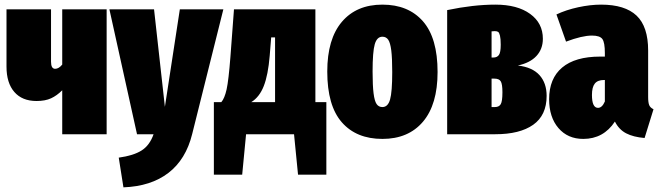

<svg xmlns="http://www.w3.org/2000/svg" viewBox="-20 -574 2821 821"><path d="M246.1 -534.2H436V0H246.1V-188Q223.1 -165 198.2 -153.6Q173.3 -142.1 136.2 -142.1Q74.7 -142.1 41.3 -180.7Q7.8 -219.2 7.8 -289.1V-534.2H198.2V-310.1Q198.2 -279.8 215.8 -279.8Q231.4 -279.8 246.1 -297.9Z M935.1 -534.2 801.8 -1Q774.9 107.9 700.2 165.3Q625.5 222.7 507.8 227.1L487.8 100.1Q551.3 91.3 585.7 69.3Q620.1 47.4 636.7 0H565.9L447.8 -534.2H638.7L685.1 -117.2L749 -534.2Z M1328.6 -137.2H1375.5V172.9H1254.4L1237.3 0H1032.2L1015.6 172.9H894.5V-137.2H926.3Q940.4 -153.3 949 -191.9Q957.5 -230.5 965.3 -331.1L980.5 -534.2H1328.6ZM1156.2 -137.2V-414.1H1139.6L1133.3 -335.9Q1126.5 -253.4 1107.9 -206.1Q1089.4 -158.7 1054.2 -137.2Z M1851.1 -266.1Q1851.1 -127 1788.6 -53.5Q1726.1 20 1615.2 20Q1503.9 20 1441.7 -51Q1379.4 -122.1 1379.4 -268.1Q1379.4 -407.2 1441.9 -480.7Q1504.4 -554.2 1615.2 -554.2Q1726.1 -554.2 1788.6 -482.9Q1851.1 -411.6 1851.1 -266.1ZM1615.2 -417Q1591.8 -417 1582.5 -384.8Q1573.2 -352.5 1573.2 -268.1Q1573.2 -208 1577.4 -175Q1581.5 -142.1 1590.3 -129.2Q1599.1 -116.2 1615.2 -116.2Q1638.7 -116.2 1647.9 -148.4Q1657.2 -180.7 1657.2 -266.1Q1657.2 -325.7 1653.1 -358.4Q1648.9 -391.1 1640.1 -404.1Q1631.3 -417 1615.2 -417Z M2194.3 -293.9Q2256.3 -286.6 2286.9 -252.7Q2317.4 -218.8 2317.4 -164.1Q2317.4 -81.1 2260 -40.5Q2202.6 0 2098.1 0H1892.1V-530.8Q2004.4 -554.2 2098.1 -554.2Q2192.4 -554.2 2246.8 -514.6Q2301.3 -475.1 2301.3 -408.2Q2301.3 -364.3 2273.9 -334.7Q2246.6 -305.2 2194.3 -293.9ZM2095.2 -440.9Q2087.9 -440.9 2082 -439.9V-328.1H2090.3Q2105.5 -328.1 2113.3 -338.9Q2121.1 -349.6 2121.1 -382.8Q2121.1 -408.7 2117.9 -421.6Q2114.7 -434.6 2109.9 -437.7Q2105 -440.9 2095.2 -440.9ZM2096.2 -116.2Q2113.8 -116.2 2121.1 -128.4Q2128.4 -140.6 2128.4 -179.2Q2128.4 -214.4 2121.3 -226.1Q2114.3 -237.8 2094.2 -237.8H2082V-116.2Z M2751.5 -159.2Q2751.5 -135.3 2756.1 -124.3Q2760.7 -113.3 2774.4 -106.9L2736.3 16.1Q2688.5 12.2 2657.5 -3.9Q2626.5 -20 2609.4 -54.2Q2560.5 20 2474.1 20Q2407.7 20 2367.9 -26.4Q2328.1 -72.8 2328.1 -149.9Q2328.1 -238.3 2383.8 -285.2Q2439.5 -332 2546.4 -332H2566.4V-347.2Q2566.4 -392.6 2555.7 -407.2Q2544.9 -421.9 2511.2 -421.9Q2469.2 -421.9 2400.4 -396L2359.4 -512.2Q2400.4 -531.7 2452.4 -543Q2504.4 -554.2 2550.3 -554.2Q2652.3 -554.2 2701.9 -507.3Q2751.5 -460.4 2751.5 -357.9ZM2537.1 -112.8Q2554.7 -112.8 2566.4 -140.1V-231.9H2562.5Q2535.6 -231.9 2523.4 -216.6Q2511.2 -201.2 2511.2 -168Q2511.2 -112.8 2537.1 -112.8Z"/></svg>

Font: Fira Sans Compressed Heavy
Style: Regular
Weight: 900
Width: 1
Designer: Carrois Corporate & Edenspiekermann AG
Foundry: Carrois Corporate GbR & Edenspiekermann AG
Version: Version 4.203;PS 004.203;hotconv 1.0.88;makeotf.lib2.5.64775